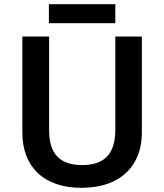

<svg xmlns="http://www.w3.org/2000/svg" viewBox="-20 -889 787 919"><path d="M532 -869H214V-778H532ZM659 -252V-714H532V-268C532 -158 485 -99 374 -99C268 -99 215 -150 215 -267V-714H87V-254C87 -95 185 10 370 10C565 10 659 -104 659 -252Z"/></svg>

Font: Noto Sans Sinhala SemiBold
Style: Regular
Weight: 600
Designer: Jelle Bosma - Monotype Design Team
Foundry: Monotype Imaging Inc.
Version: Version 2.006